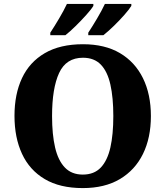

<svg xmlns="http://www.w3.org/2000/svg" viewBox="-20 -951 845 981"><path d="M403 10Q286 10 208.5 -36Q131 -82 92.5 -165Q54 -248 54 -359Q54 -470 92.5 -552Q131 -634 209 -679.5Q287 -725 404 -725Q516 -725 593 -679.5Q670 -634 710.5 -551.5Q751 -469 751 -358Q751 -247 710.5 -164.5Q670 -82 592.5 -36Q515 10 403 10ZM403 -59Q461 -59 495 -95Q529 -131 544 -197.5Q559 -264 559 -358Q559 -452 544 -519Q529 -586 495 -621Q461 -656 404 -656Q318 -656 282 -578Q246 -500 246 -358Q246 -264 261.5 -197.5Q277 -131 311.5 -95Q346 -59 403 -59ZM431 -784Q452 -816 476 -856.5Q500 -897 516 -931H651V-921Q641 -904 615.5 -875Q590 -846 560.5 -817.5Q531 -789 508 -771H431ZM237 -784Q258 -816 282 -856.5Q306 -897 322 -931H457V-921Q447 -904 421 -875Q395 -846 366 -817.5Q337 -789 314 -771H237Z"/></svg>

Font: Noto Serif Khmer ExtraBold
Style: Regular
Weight: 800
Version: Version 2.003